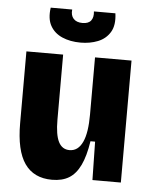

<svg xmlns="http://www.w3.org/2000/svg" viewBox="-53 -769 657 828"><g transform="rotate(5 275.5 -355.5)"><path d="M203 14Q124 14 84.5 -42.5Q45 -99 45 -217V-528H204V-246Q204 -181 219.5 -150.5Q235 -120 267 -120Q286 -120 300 -130.5Q314 -141 323.5 -161.5Q333 -182 337.5 -212Q342 -242 342 -280V-528H500V-221V0H377L374 -166H354Q344 -101 325 -61.5Q306 -22 276.5 -4Q247 14 203 14ZM133 -725H226Q223 -700 236 -685.5Q249 -671 275 -671Q301 -671 312 -685.5Q323 -700 320 -725H413Q420 -674 401.5 -643.5Q383 -613 349 -599.5Q315 -586 274 -586Q229 -586 194.5 -601Q160 -616 143 -646.5Q126 -677 133 -725Z"/></g></svg>

Font: Bricolage Grotesque 24pt SemiCondensed ExtraBold
Style: Regular
Weight: 800
Width: 4
Designer: Mathieu Triay
Foundry: Atelier Triay
Version: Version 1.001;gftools[0.9.33.dev8+g029e19f]